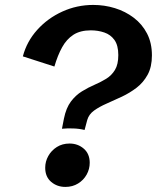

<svg xmlns="http://www.w3.org/2000/svg" viewBox="-20 -735 627 767"><path d="M227.5 -220.7 235.4 -261.2Q244.1 -304.2 263.4 -329.6Q282.7 -355 307.4 -370.1Q332 -385.3 357.4 -396.2Q382.8 -407.2 404.3 -420.4Q425.8 -433.6 439.2 -455.6Q452.6 -477.5 452.6 -515.1Q452.6 -553.7 437.3 -575.2Q421.9 -596.7 396.7 -605.2Q371.6 -613.8 342.8 -613.8Q300.8 -613.8 273.4 -596.2Q246.1 -578.6 228.3 -546.4Q210.4 -514.2 197.3 -469.2L71.3 -509.8Q86.9 -569.3 128.7 -615.7Q170.4 -662.1 228.8 -688.7Q287.1 -715.3 352.5 -715.3Q397.5 -715.3 439.2 -702.4Q481 -689.5 514.4 -664.1Q547.9 -638.7 567.4 -601.1Q586.9 -563.5 586.9 -513.7Q586.9 -467.8 569.8 -436.5Q552.7 -405.3 525.6 -384.5Q498.5 -363.8 467 -348.9Q435.5 -334 406.2 -321.3Q377 -308.6 356 -293.5Q335 -278.3 328.6 -255.9L317.9 -215.8Q296.4 -221.2 272.2 -221.9Q248 -222.7 227.5 -220.7ZM241.2 11.7Q208 11.7 184.3 -8.5Q160.6 -28.8 160.6 -64.9Q160.6 -89.8 172.9 -111.8Q185.1 -133.8 207 -147.7Q229 -161.6 257.8 -161.6Q291 -161.6 314.7 -141.1Q338.4 -120.6 338.4 -84.5Q338.4 -59.6 326.2 -37.6Q314 -15.6 292 -2Q270 11.7 241.2 11.7Z"/></svg>

Font: Schibsted Grotesk SemiBold
Style: Italic
Weight: 600
Italic angle: -12°
Designer: Bakken & Baeck AS, Henrik Kongsvoll
Foundry: Schibsted ASA
Version: Version 1.100;gftools[0.9.25]